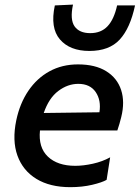

<svg xmlns="http://www.w3.org/2000/svg" viewBox="-20 -782 592 814"><path d="M278 11.5Q192 11.5 134.5 -23.5Q77 -58.5 54 -122.2Q31 -186 49 -272Q64 -343.5 100.2 -397Q136.5 -450.5 190 -479.8Q243.5 -509 310.5 -509Q384 -509 430.5 -480Q477 -451 493.5 -400.5Q510 -350 494 -285.5Q487 -256.5 477.5 -229H149.5Q142 -157 183 -118Q224 -79 299 -79Q333.5 -79 374 -88Q414.5 -97 447 -115L432 -19.5Q413 -8.5 370.8 1.5Q328.5 11.5 278 11.5ZM312 -426.5Q267 -426.5 227 -396.2Q187 -366 165.5 -303L401.5 -306Q409.5 -356.5 385.8 -391.5Q362 -426.5 312 -426.5ZM359 -566Q276 -566 234 -615Q192 -664 212.5 -759L289.5 -762.5Q276 -699 296.2 -670.2Q316.5 -641.5 362.5 -641.5Q408.5 -641.5 436 -670.8Q463.5 -700 476.5 -759H552.5Q532 -662.5 487.5 -614.2Q443 -566 359 -566Z"/></svg>

Font: Commissioner Medium
Style: Italic
Weight: 500
Italic angle: -12°
Designer: Kostas Bartsokas
Foundry: Kostas Bartsokas
Version: Version 1.000; ttfautohint (v1.8.3)